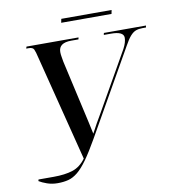

<svg xmlns="http://www.w3.org/2000/svg" viewBox="-90 -904 903 992"><g transform="rotate(-10 361.5 -407.5)"><path d="M36 -19 38 -27H118Q177 -27 217.5 -40Q258 -53 287 -93L147 -645Q139 -680 133 -692Q127 -704 106 -704H93L96 -714H369L367 -704H329Q263 -704 263 -656Q263 -644 265.5 -630.5Q268 -617 270 -604L332 -329Q338 -304 344.5 -273.5Q351 -243 358 -211Q371 -236 384.5 -260Q398 -284 414 -311L587 -615Q596 -632 600 -646Q604 -660 604 -671Q604 -704 538 -704H500L502 -714H723L721 -704H703Q683 -704 668 -698.5Q653 -693 638.5 -676.5Q624 -660 606 -627L354 -184Q318 -121 290.5 -82.5Q263 -44 238.5 -24Q214 -4 189 2.5Q164 9 133 9Q103 9 77.5 0Q52 -9 36 -19ZM294 -804 298 -824H562L558 -804Z"/></g></svg>

Font: Noto Serif Display SemiCondensed Medium
Style: Italic
Weight: 500
Width: 4
Italic angle: -12°
Designer: Monotype Design Team
Foundry: Monotype Imaging Inc.
Version: Version 2.009